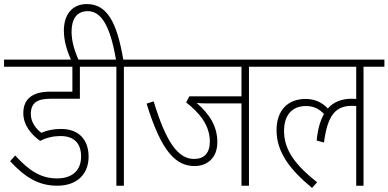

<svg xmlns="http://www.w3.org/2000/svg" viewBox="-30 -916 1916 947"><path d="M269 -245C330 -245 370 -214 370 -144C370 -79 330 -36 251 -36C169 -36 111 -77 45 -149L20 -121C92 -43 159 0 252 0C355 0 407 -62 407 -143C407 -228 358 -280 271 -280C232 -280 202 -273 174 -261C150 -278 122 -312 122 -353C122 -414 160 -429 222 -429H364V-587H466V-622H-10V-587H327V-464H218C130 -464 85 -428 85 -358C85 -297 126 -251 168 -221C201 -238 235 -245 269 -245Z M581 -587H684V-622H578C547 -805 499 -896 398 -896C324 -896 285 -841 285 -766C285 -712 302 -660 323 -615H360C337 -665 323 -713 323 -760C323 -820 347 -861 403 -861C468 -861 513 -792 542 -622H456V-587H544V0H581Z M1198 -587H1300V-622H670V-587H1161V-441H904L888 -411C955 -359 1005 -297 1005 -218C1005 -161 977 -132 927 -132C847 -132 788 -218 728 -416L693 -405C766 -168 837 -97 930 -97C989 -97 1042 -134 1042 -215C1042 -294 1002 -355 940 -408C958 -406 980 -406 1001 -406H1161V0H1198Z M1287 -587H1727V-428C1720 -428 1713 -429 1706 -429C1656 -429 1616 -414 1587 -381C1557 -412 1522 -428 1477 -428C1389 -428 1334 -371 1334 -274C1334 -164 1402 -78 1509 11L1534 -17C1428 -101 1371 -175 1371 -270C1371 -348 1410 -393 1479 -393C1517 -393 1544 -379 1568 -354C1550 -322 1537 -279 1532 -223L1568 -213C1586 -355 1630 -394 1707 -394C1714 -394 1720 -394 1727 -393V0H1763V-587H1866V-622H1287Z"/></svg>

Font: Noto Sans Devanagari SemiCondensed ExtraLight
Style: Regular
Weight: 200
Width: 4
Designer: Jelle Bosma - Monotype Design Team
Foundry: Monotype Imaging Inc.
Version: Version 2.004